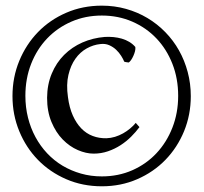

<svg xmlns="http://www.w3.org/2000/svg" viewBox="-20 -650 725 683"><path d="M342.3 -629.9Q387.2 -629.9 428.2 -618.4Q469.2 -606.9 504.4 -585.9Q539.6 -564.9 568.1 -535.6Q596.7 -506.3 616.7 -470.7Q636.7 -435.1 647.7 -393.8Q658.7 -352.5 658.7 -308.1Q658.7 -241.7 634.8 -183.3Q610.8 -125 568.4 -81.3Q525.9 -37.6 468 -12.5Q410.2 12.7 342.3 12.7Q273.9 12.7 215.8 -12.5Q157.7 -37.6 115.2 -81.1Q72.8 -124.5 48.6 -183.1Q24.4 -241.7 24.4 -308.1Q24.4 -375 48.6 -433.6Q72.8 -492.2 115.2 -535.9Q157.7 -579.6 215.8 -604.7Q273.9 -629.9 342.3 -629.9ZM342.3 -594.7Q283.7 -594.7 233.9 -573Q184.1 -551.3 147.7 -513.2Q111.3 -475.1 90.8 -422.9Q70.3 -370.6 70.3 -309.1Q70.3 -268.6 79.6 -231.4Q88.9 -194.3 106.2 -162.4Q123.5 -130.4 147.9 -104.5Q172.4 -78.6 202.6 -60.5Q232.9 -42.5 268.1 -32.5Q303.2 -22.5 342.3 -22.5Q400.9 -22.5 450.7 -44.4Q500.5 -66.4 536.6 -105Q572.8 -143.6 593.3 -196Q613.8 -248.5 613.8 -309.1Q613.8 -370.6 593.3 -422.9Q572.8 -475.1 536.6 -513.2Q500.5 -551.3 450.7 -573Q400.9 -594.7 342.3 -594.7ZM461.4 -482.9Q462.4 -476.1 460.2 -467.5Q458 -459 454.3 -450.9Q450.7 -442.9 446.3 -436.5Q441.9 -430.2 438 -427.7Q434.6 -428.2 430.2 -428.7Q425.8 -429.2 421.9 -430.7Q418.5 -439.5 411.1 -451.2Q403.8 -462.9 393.3 -472.9Q382.8 -482.9 368.4 -489.3Q354 -495.6 336.4 -493.2Q312 -490.7 288.6 -477.8Q265.1 -464.8 248.3 -441.2Q231.4 -417.5 223.4 -383.5Q215.3 -349.6 221.7 -304.7Q226.6 -267.1 239 -239.3Q251.5 -211.4 269.3 -193.1Q287.1 -174.8 309.8 -166.3Q332.5 -157.7 358.4 -158.2Q374 -158.7 389.2 -163.3Q404.3 -168 417.7 -175.5Q431.2 -183.1 442.9 -192.9Q454.6 -202.6 462.9 -212.9L476.1 -197.8Q463.4 -180.7 446.5 -163.8Q429.7 -147 408.9 -133.5Q388.2 -120.1 364 -111.8Q339.8 -103.5 313 -103.5Q286.1 -103.5 256.8 -116.2Q227.5 -128.9 203.1 -153.8Q178.7 -178.7 163.1 -216.1Q147.5 -253.4 147.5 -302.2Q147.9 -349.6 164.1 -388.2Q180.2 -426.8 208 -454.6Q235.8 -482.4 272.9 -498.8Q310.1 -515.1 352.5 -518.6Q368.2 -519.5 383.5 -518.1Q398.9 -516.6 413.3 -512.5Q427.7 -508.3 439.9 -501Q452.1 -493.7 461.4 -482.9Z"/></svg>

Font: Varendra
Style: Regular
Weight: 400
Designer: Jacob Thomas
Foundry: Bangla Type Foundry
Version: Version 1.008